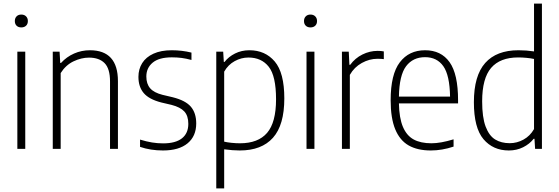

<svg xmlns="http://www.w3.org/2000/svg" viewBox="-20 -828 3111 1068"><path d="M76.5 0V-540.5H120.5V0ZM62.5 -711Q62.5 -727 72.2 -737Q82 -747 98.5 -747Q115 -747 125 -737Q135 -727 135 -711Q135 -694.5 125 -685Q115 -675.5 98.5 -675.5Q82 -675.5 72.2 -685Q62.5 -694.5 62.5 -711Z M273.5 -540.5H311.5L315 -478H319.5Q350.5 -512 392 -530.2Q433.5 -548.5 480 -548.5Q636 -548.5 636 -376.5V0H592V-375Q592 -446 561.8 -476.8Q531.5 -507.5 475 -507.5Q432.5 -507.5 389 -486.8Q345.5 -466 317.5 -421.5V0H273.5Z M759 -11V-51.5Q795 -40.5 825.5 -35.5Q856 -30.5 887 -30.5Q956.5 -30.5 992 -58.5Q1027.5 -86.5 1027.5 -139Q1027.5 -184 1005.2 -208Q983 -232 934.5 -244.5L877 -258Q809 -275.5 779.5 -310.2Q750 -345 750 -400.5Q750 -443.5 771 -477Q792 -510.5 833.8 -529.5Q875.5 -548.5 935.5 -548.5Q992 -548.5 1045 -535.5V-494.5Q1015 -502.5 989.8 -505.8Q964.5 -509 936 -509Q864.5 -509 829.2 -479.5Q794 -450 794 -402.5Q794 -361.5 815.2 -337Q836.5 -312.5 884 -300.5L941 -287Q1012.5 -269 1042 -234Q1071.5 -199 1071.5 -141.5Q1071.5 -70.5 1023.5 -30.8Q975.5 9 886.5 9Q817.5 9 759 -11Z M1183 -540.5H1221.5L1225 -483.5H1229Q1251.5 -512.5 1287.5 -530.5Q1323.5 -548.5 1367 -548.5Q1455 -548.5 1508.2 -486Q1561.5 -423.5 1561.5 -280.5Q1561.5 -132.5 1498.5 -61.8Q1435.5 9 1313.5 9Q1275.5 9 1227 2.5V220H1183ZM1515.5 -275.5Q1515.5 -405 1475 -456.5Q1434.5 -508 1362 -508Q1322 -508 1285.5 -488Q1249 -468 1227 -429.5V-40Q1244 -36 1268.2 -33.5Q1292.5 -31 1315 -31Q1416 -31 1465.8 -89Q1515.5 -147 1515.5 -275.5Z M1685 0V-540.5H1729V0ZM1671 -711Q1671 -727 1680.8 -737Q1690.5 -747 1707 -747Q1723.5 -747 1733.5 -737Q1743.5 -727 1743.5 -711Q1743.5 -694.5 1733.5 -685Q1723.5 -675.5 1707 -675.5Q1690.5 -675.5 1680.8 -685Q1671 -694.5 1671 -711Z M1882 -540.5H1920L1923.5 -467.5H1928Q1955 -504.5 1995.8 -524.8Q2036.5 -545 2080.5 -545Q2100.5 -545 2115 -542V-499Q2103 -501 2079 -501Q2035 -501 1992.8 -477.8Q1950.5 -454.5 1926 -411.5V0H1882Z M2528 -253H2199Q2200.5 -171.5 2221.2 -122.5Q2242 -73.5 2281 -52.2Q2320 -31 2380 -31Q2431 -31 2503 -53V-12.5Q2438.5 9 2376.5 9Q2302.5 9 2253.2 -19Q2204 -47 2178.5 -108.8Q2153 -170.5 2153 -270.5Q2153 -414.5 2204 -481.5Q2255 -548.5 2344.5 -548.5Q2433.5 -548.5 2480.8 -482.2Q2528 -416 2528 -270ZM2199 -290.5H2483.5Q2481.5 -409.5 2446 -459.8Q2410.5 -510 2344.5 -510Q2277 -510 2239 -459.8Q2201 -409.5 2199 -290.5Z M2616 -259.5Q2616 -407 2679 -477.8Q2742 -548.5 2864 -548.5Q2908 -548.5 2950.5 -542V-808H2994.5V0H2956.5L2953 -56H2948.5Q2926 -27 2890 -9Q2854 9 2810.5 9Q2722.5 9 2669.2 -54Q2616 -117 2616 -259.5ZM2950.5 -110V-500Q2933 -504 2908.8 -506.2Q2884.5 -508.5 2862.5 -508.5Q2762 -508.5 2712 -450.5Q2662 -392.5 2662 -264Q2662 -175.5 2681.2 -124.2Q2700.5 -73 2734.2 -52.2Q2768 -31.5 2815.5 -31.5Q2855.5 -31.5 2892 -51.5Q2928.5 -71.5 2950.5 -110Z"/></svg>

Font: Encode Sans Semi Condensed ExLight
Style: Regular
Weight: 275
Width: 4
Designer: Multiple Designers
Foundry: Impallari Type
Version: Version 2.000